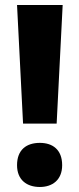

<svg xmlns="http://www.w3.org/2000/svg" viewBox="-20 -734 317 766"><path d="M206 -241 230 -714H48L72 -241ZM48 -75C48 -16 87 12 139 12C189 12 228 -16 228 -75C228 -137 190 -164 139 -164C86 -164 48 -137 48 -75Z"/></svg>

Font: Noto Sans Myanmar UI SemiCondensed ExtraBold
Style: Regular
Weight: 800
Width: 4
Designer: Monotype Design Team
Foundry: Monotype Imaging Inc.
Version: Version 2.103